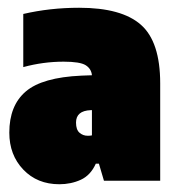

<svg xmlns="http://www.w3.org/2000/svg" viewBox="-20 -771 459 495"><path d="M133 -296Q76 -296 40 -333.8Q4 -371.5 4 -429Q4 -499 46.5 -535.2Q89 -571.5 190 -576L217 -577Q215.5 -593.5 201 -602.8Q186.5 -612 144 -612Q91.5 -612 40 -598V-735Q109 -751 184 -751Q293.5 -751 343.2 -707.2Q393 -663.5 393 -556V-305H248L235 -349H227Q213.5 -319 188.2 -307.5Q163 -296 133 -296ZM176 -455Q176 -436.5 185 -428.8Q194 -421 206 -421Q208.5 -421 211.8 -421.2Q215 -421.5 217 -422V-487H214Q176 -485.5 176 -455Z"/></svg>

Font: Encode Sans Cnd Black
Style: Regular
Weight: 900
Width: 3
Designer: Multiple Designers
Foundry: Impallari Type
Version: Version 3.002; ttfautohint (v1.8.3) -l 8 -r 50 -G 200 -x 14 